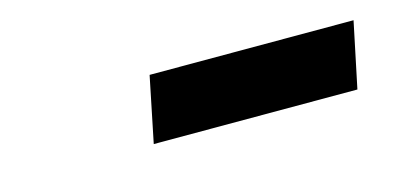

<svg xmlns="http://www.w3.org/2000/svg" viewBox="-29 -806 657 311"><g transform="rotate(-15 300.0 -651.0)"><path d="M202.5 -596 225 -706H567L544 -596Z"/></g></svg>

Font: Commissioner
Style: Bold Italic
Weight: 700
Italic angle: -12°
Designer: Kostas Bartsokas
Foundry: Kostas Bartsokas
Version: Version 1.000; ttfautohint (v1.8.3)